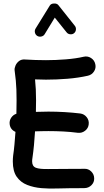

<svg xmlns="http://www.w3.org/2000/svg" viewBox="-20 -1042 596 1097"><path d="M35.2 -332.5Q32.7 -352.5 43.9 -369.4Q55.2 -386.2 73.7 -392.1Q74.7 -432.1 74.7 -468.8Q74.7 -503.4 73.7 -529.8Q72.8 -556.2 70.3 -582Q67.9 -607.9 63.5 -640.1Q62 -651.9 68.4 -667Q74.7 -682.1 88.4 -692.9Q102.1 -703.6 122.1 -702.1Q152.3 -700.2 182.6 -699.2Q212.9 -698.2 242.7 -698.2Q298.3 -698.2 356.2 -702.9Q414.1 -707.5 458 -717.8Q480.5 -723.1 500 -710.7Q519.5 -698.2 524.4 -675.8Q529.8 -653.3 517.3 -634Q504.9 -614.7 482.4 -609.4Q428.2 -597.2 365.5 -592Q302.7 -586.9 242.7 -586.9Q210.9 -586.9 180.2 -588.4Q183.1 -559.1 184.6 -531.5Q186 -503.9 186 -468.8Q186 -437 185.1 -402.8Q219.7 -404.3 256.3 -404.3Q302.7 -404.3 348.4 -401.6Q394 -398.9 438.5 -393.6Q460.9 -390.6 475.3 -372.6Q489.7 -354.5 486.8 -331.5Q484.4 -309.1 466.1 -294.9Q447.8 -280.8 425.3 -283.2Q383.8 -288.6 341.8 -290.8Q299.8 -293 256.3 -293Q236.3 -293 217.5 -292.5Q198.7 -292 180.2 -291.5Q177.7 -251 174.1 -212.6Q170.4 -174.3 165.5 -140.6Q163.6 -130.9 163.6 -119.6Q163.6 -91.8 185.1 -83.5Q206.5 -75.2 255.6 -76.2Q304.7 -77.1 387.2 -77.1Q406.7 -77.1 425 -77.1Q443.4 -77.1 461.4 -77.6Q484.4 -78.6 501 -62.5Q517.6 -46.4 518.1 -23.4Q519 -0.5 502.7 15.9Q486.3 32.2 463.4 32.7Q444.8 33.2 425.8 33.2Q406.7 33.2 387.2 33.2Q350.6 33.2 306.2 34.9Q261.7 36.6 217.3 33Q172.9 29.3 135.5 14.6Q98.1 0 75.7 -31.7Q53.2 -63.5 53.2 -119.6Q53.2 -136.7 55.2 -153.8Q59.6 -183.1 62.7 -217.5Q65.9 -252 68.4 -288.6Q39.1 -301.3 35.2 -332.5ZM192.9 -836.9Q182.6 -843.3 179.7 -855.5Q176.8 -867.7 183.1 -878.4L264.2 -1009.8Q271 -1021.5 288.6 -1022Q306.2 -1022.5 313.5 -1012.7L407.2 -895Q415 -885.7 413.8 -872.8Q412.6 -859.9 402.8 -852.1Q393.6 -844.7 380.6 -846.2Q367.7 -847.7 360.4 -857.4L293 -941.4L234.9 -846.2Q228.5 -835.9 215.8 -833.3Q203.1 -830.6 192.9 -836.9Z"/></svg>

Font: Mikhak-FD SemiBold
Style: Regular
Weight: 600
Designer: Amin Abedi
Version: Version 3.2